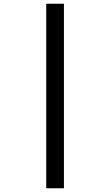

<svg xmlns="http://www.w3.org/2000/svg" viewBox="-20 -778 591 1030"><path d="M228 -758V232H323V-758Z"/></svg>

Font: Noto Sans Balinese SemiBold
Style: Regular
Weight: 600
Designer: Aditya Bayu, David Williams
Foundry: David Williams
Version: Version 2.005